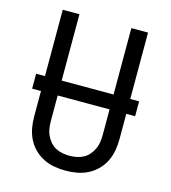

<svg xmlns="http://www.w3.org/2000/svg" viewBox="-110 -824 821 922"><g transform="rotate(15 300.0 -363.5)"><path d="M300 8Q272 8 243.5 3Q215 -2 189.5 -15Q164 -28 143.5 -48.5Q123 -69 110.5 -94.5Q98 -120 93 -148Q88 -176 88 -205V-735H171V-205Q171 -187 173.5 -169Q176 -151 183.5 -134.5Q191 -118 203 -104Q215 -90 230.5 -81.5Q246 -73 264 -69.5Q282 -66 300 -66Q318 -66 336 -69.5Q354 -73 369.5 -81.5Q385 -90 397 -104Q409 -118 416.5 -134.5Q424 -151 426.5 -169Q429 -187 429 -205V-735H512V-205Q512 -176 507 -148Q502 -120 489.5 -94.5Q477 -69 456.5 -48.5Q436 -28 410.5 -15Q385 -2 356.5 3Q328 8 300 8ZM556 -331H44V-405H556Z"/></g></svg>

Font: R Plex Mono
Style: Regular
Weight: 400
Monospace: yes
Designer: Belleve Invis
Foundry: Belleve Invis
Version: Version 31.8.0